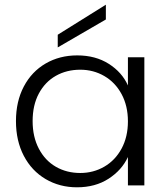

<svg xmlns="http://www.w3.org/2000/svg" viewBox="-20 -790 715 818"><path d="M309 -554Q387 -554 443.5 -518Q500 -482 525 -426V-546H595V0H525V-121Q499 -65 442.5 -28.5Q386 8 308 8Q234 8 174.5 -27Q115 -62 81.5 -126Q48 -190 48 -274Q48 -358 81.5 -421.5Q115 -485 174.5 -519.5Q234 -554 309 -554ZM322 -493Q264 -493 218 -467Q172 -441 145.5 -391.5Q119 -342 119 -274Q119 -207 145.5 -156.5Q172 -106 218 -79.5Q264 -53 322 -53Q378 -53 424.5 -80Q471 -107 498 -157Q525 -207 525 -273Q525 -339 498 -389Q471 -439 424.5 -466Q378 -493 322 -493ZM431 -707 226 -588V-642L431 -770Z"/></svg>

Font: Poppins-tnum Light
Style: Regular
Weight: 300
Designer: Ninad Kale (Devanagari), Jonny Pinhorn (Latin)
Foundry: Indian Type Foundry
Version: Version 4.004